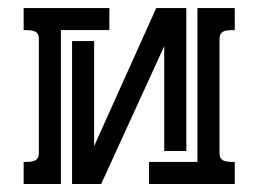

<svg xmlns="http://www.w3.org/2000/svg" viewBox="-20 -460 648 480"><path d="M160.2 0V-357.4H215.3V-94.7L370.6 -439.9H445.8V-82.5H390.6V-344.7L232.9 0ZM566.9 -384.8Q560.5 -384.8 554 -384.5Q547.4 -384.3 541.7 -382.6Q536.1 -380.9 532.5 -376.2Q528.8 -371.6 528.8 -362.8V-76.7Q528.8 -67.9 532.5 -63.5Q536.1 -59.1 541.7 -57.4Q547.4 -55.7 554.2 -55.4Q561 -55.2 566.9 -55.2V0H352.5V-55.2H473.6V-439.9H566.9ZM39.1 -55.2Q45.4 -55.2 52 -55.4Q58.6 -55.7 64.2 -57.4Q69.8 -59.1 73.5 -63.7Q77.1 -68.4 77.1 -77.1V-363.3Q77.1 -372.1 73.5 -376.5Q69.8 -380.9 64.2 -382.6Q58.6 -384.3 51.8 -384.5Q44.9 -384.8 39.1 -384.8V-439.9H253.4V-384.8H132.3V0H39.1Z"/></svg>

Font: Isar CAT
Style: Regular
Weight: 400
Designer: Digitized by Peter Wiegel
Foundry: CAT-Fonts, Peter Wiegel
Version: Version 1.000; ttfautohint (v1.3)